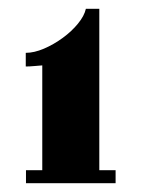

<svg xmlns="http://www.w3.org/2000/svg" viewBox="-20 -768 322 436"><path d="M39 -352V-381.5H76V-619.5Q68.5 -619 57.8 -618Q47 -617 38.5 -617V-648Q57.5 -648 79.8 -657.5Q102 -667 122.5 -682Q143 -697 157.2 -714.5Q171.5 -732 175 -748H205.5V-381.5H242.5V-352Z"/></svg>

Font: Imbue Thin 10pt ExtraBold
Style: Regular
Weight: 800
Version: Version 1.102